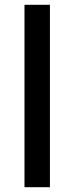

<svg xmlns="http://www.w3.org/2000/svg" viewBox="-20 -780 310 800"><path d="M188 0H82V-760H188Z"/></svg>

Font: Noto Sans Lao Medium
Style: Regular
Weight: 500
Designer: Monotype Design Team
Foundry: Monotype Imaging Inc.
Version: Version 2.003; ttfautohint (v1.8.4.7-5d5b)